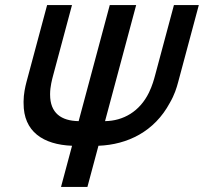

<svg xmlns="http://www.w3.org/2000/svg" viewBox="-20 -740 807 760"><path d="M221.5 0H326L369.7 -163C485.4 -167.5 591.4 -219.5 652.3 -333C670.7 -364.5 679.2 -392.5 685.2 -415L767 -720H668.5L593.7 -441C590.2 -428 583 -401 569.6 -373.5C533 -298.5 468.1 -261.5 395.8 -260.5L519 -720H414.5L291.3 -260.5C222.5 -261.5 178.3 -292.2 178.3 -365.5C178.3 -366.5 178.3 -367.5 178.3 -368.5C178.5 -397.5 186.2 -426 190.2 -441L265 -720H166.5L84.7 -415C79.9 -396.8 73.3 -367.3 73.3 -337.8C73.3 -335.7 73.3 -333.6 73.4 -331.5C72.7 -219 150.9 -167.5 265.2 -163Z"/></svg>

Font: Manrope
Style: SemiBoldItalic
Weight: 600
Italic angle: -15°
Designer: Mikhail Sharanda
Foundry: Mikhail Sharanda
Version: Version 4.502;hotconv 1.0.109;makeotfexe 2.5.65596